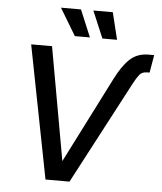

<svg xmlns="http://www.w3.org/2000/svg" viewBox="-61 -994 881 1047"><g transform="rotate(5 379.5 -470.5)"><path d="M546.4 -573.7Q583.5 -648.9 624.5 -688.2Q665.5 -727.5 728 -727.5H758.8L742.2 -630.4H729.5Q701.2 -630.4 687 -612.8Q672.9 -595.2 654.8 -561L358.9 0H227.5L85.4 -727.5H199.7L310.1 -109.4H311ZM318.8 -793 230 -940.9H339.4L401.4 -793ZM469.7 -793 407.2 -940.9H513.7L549.8 -793Z"/></g></svg>

Font: Inter Display Medium
Style: Italic
Weight: 500
Italic angle: -9.39999°
Designer: Rasmus Andersson
Foundry: rsms
Version: Version 4.000;git-a52131595